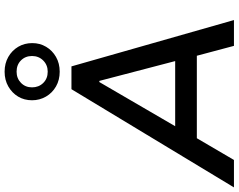

<svg xmlns="http://www.w3.org/2000/svg" viewBox="-133 -914 1035 833"><g transform="rotate(-90 384.5 -497.5)"><path d="M-12 0 414 -705H513L714 0H602L549 -199L593 -161H168L223 -198L107 0ZM445 -584 240 -232 219 -255H572L542 -232L450 -584ZM490 -756Q454 -756 426 -772Q398 -788 382 -815.5Q366 -843 366 -876Q366 -910 382 -936.5Q398 -963 426 -979Q454 -995 490 -995Q526 -995 554 -979Q582 -963 598 -936Q614 -909 614 -875Q614 -842 598 -815Q582 -788 554 -772Q526 -756 490 -756ZM490 -808Q519 -808 538.5 -827.5Q558 -847 558 -876Q558 -905 539 -924Q520 -943 490 -943Q461 -943 441.5 -924Q422 -905 422 -876Q422 -847 441 -827.5Q460 -808 490 -808Z"/></g></svg>

Font: Nunito Sans 7pt SemiBold
Style: Italic
Weight: 600
Italic angle: -9°
Designer: Vernon Adams
Foundry: Vernon Adams
Version: Version 3.101;gftools[0.9.27]